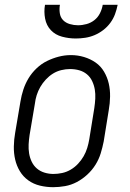

<svg xmlns="http://www.w3.org/2000/svg" viewBox="-20 -770 540 798"><path d="M201 8Q173 8 146 1.5Q119 -5 97.5 -20.5Q76 -36 62.5 -58.5Q49 -81 43 -107Q37 -133 37.5 -161.5Q38 -190 43 -218L65 -348Q69 -373 77 -397.5Q85 -422 98.5 -444.5Q112 -467 132 -486Q152 -505 175.5 -516.5Q199 -528 224 -534.5Q249 -541 275 -541Q303 -541 329.5 -533Q356 -525 377.5 -510Q399 -495 412.5 -472Q426 -449 432 -423Q438 -397 437.5 -368.5Q437 -340 432 -312L411 -182Q406 -157 398.5 -132.5Q391 -108 377 -85.5Q363 -63 343 -44.5Q323 -26 299.5 -13.5Q276 -1 250.5 3.5Q225 8 201 8ZM202 -47Q220 -47 238.5 -51Q257 -55 274 -65Q291 -75 304.5 -89.5Q318 -104 327.5 -120.5Q337 -137 342.5 -155Q348 -173 351 -191L372 -321Q375 -341 376 -360.5Q377 -380 374 -398Q371 -416 363 -433Q355 -450 341 -461.5Q327 -473 309 -478Q291 -483 271 -483Q253 -483 234.5 -478.5Q216 -474 200 -464Q184 -454 170.5 -439.5Q157 -425 147.5 -408.5Q138 -392 132.5 -374.5Q127 -357 125 -339L103 -209Q100 -189 99 -170Q98 -151 101 -132.5Q104 -114 112 -97.5Q120 -81 133.5 -69.5Q147 -58 165 -52.5Q183 -47 202 -47ZM295 -610Q266 -610 238 -617.5Q210 -625 191.5 -644.5Q173 -664 167.5 -692.5Q162 -721 167 -750H229Q226 -733 228.5 -715.5Q231 -698 242 -686.5Q253 -675 270 -670Q287 -665 304 -665Q322 -665 340 -670Q358 -675 372.5 -686.5Q387 -698 395.5 -715Q404 -732 407 -750H469Q465 -730 458 -711Q451 -692 438.5 -675Q426 -658 409 -645Q392 -632 373 -624Q354 -616 334 -613Q314 -610 295 -610Z"/></svg>

Font: Iosevka Slab Light
Style: Italic
Weight: 300
Italic angle: -9°
Monospace: yes
Designer: Belleve Invis
Foundry: Belleve Invis
Version: Version 11.1.1; ttfautohint (v1.8.3)